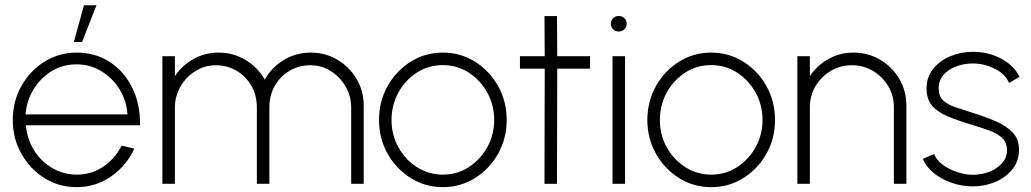

<svg xmlns="http://www.w3.org/2000/svg" viewBox="-20 -720 4038 752"><path d="M280 13Q211 13 154.2 -22.5Q97.5 -58 63.8 -117.8Q30 -177.5 30 -250Q30 -323 63.8 -383Q97.5 -443 154.2 -478.5Q211 -514 280 -514Q353 -514 409.5 -477.5Q466 -441 497.8 -376.8Q529.5 -312.5 528.5 -229.5H81Q86.5 -174 114 -130.5Q141.5 -87 184.8 -61.8Q228 -36.5 280 -36Q337 -36 383 -66.2Q429 -96.5 456.5 -149.5L506 -138Q476 -71.5 415.5 -29.2Q355 13 280 13ZM80 -272H479Q476 -325 448.8 -369.5Q421.5 -414 377.2 -441Q333 -468 280 -468Q226.5 -468 183 -441.8Q139.5 -415.5 112 -371Q84.5 -326.5 80 -272ZM269 -555.5 309 -699.5H358L301.5 -555.5Z M616 0V-500H665V-421.5Q692.5 -463.5 737.5 -488.8Q782.5 -514 836 -514Q894 -514 942.2 -484.8Q990.5 -455.5 1017 -408Q1043 -455.5 1091 -484.8Q1139 -514 1197.5 -514Q1254.5 -514 1301.5 -486Q1348.5 -458 1376.5 -411Q1404.5 -364 1404.5 -307V0H1355.5V-298.5Q1355.5 -343 1333.8 -380.8Q1312 -418.5 1275.8 -441.5Q1239.5 -464.5 1195 -464.5Q1151 -464.5 1114.8 -443.2Q1078.5 -422 1056.8 -384.5Q1035 -347 1035 -298.5V0H986V-298.5Q986 -347 964.2 -384.5Q942.5 -422 906 -443.2Q869.5 -464.5 825.5 -464.5Q781.5 -464.5 745 -441.5Q708.5 -418.5 686.8 -380.8Q665 -343 665 -298.5V0Z M1714.5 13Q1645.5 13 1588.8 -22.5Q1532 -58 1498.2 -117.8Q1464.5 -177.5 1464.5 -250Q1464.5 -323 1498.2 -383Q1532 -443 1588.8 -478.5Q1645.5 -514 1714.5 -514Q1783.5 -514 1840.2 -478.5Q1897 -443 1930.8 -383Q1964.5 -323 1964.5 -250Q1964.5 -177.5 1930.8 -117.8Q1897 -58 1840.2 -22.5Q1783.5 13 1714.5 13ZM1714.5 -36Q1771 -36 1816.5 -65.8Q1862 -95.5 1888.8 -144Q1915.5 -192.5 1915.5 -250Q1915.5 -308 1888.8 -356.8Q1862 -405.5 1816.5 -435.2Q1771 -465 1714.5 -465Q1657.5 -465 1612 -435.2Q1566.5 -405.5 1540 -356.8Q1513.5 -308 1513.5 -250Q1513.5 -190.5 1541 -142Q1568.5 -93.5 1614.2 -64.8Q1660 -36 1714.5 -36Z M2291 -451H2162.5L2161.5 0H2112.5L2113.5 -451H2016.5V-500H2113.5L2112.5 -657H2161.5L2162.5 -500H2291Z M2379 -500H2428V0H2379ZM2404 -596.5Q2390.5 -596.5 2381.5 -605Q2372.5 -613.5 2372.5 -627Q2372.5 -640 2381.5 -648.8Q2390.5 -657.5 2404 -657.5Q2416.5 -657.5 2425.5 -648.8Q2434.5 -640 2434.5 -627Q2434.5 -613.5 2425.5 -605Q2416.5 -596.5 2404 -596.5Z M2765.5 13Q2696.5 13 2639.8 -22.5Q2583 -58 2549.2 -117.8Q2515.5 -177.5 2515.5 -250Q2515.5 -323 2549.2 -383Q2583 -443 2639.8 -478.5Q2696.5 -514 2765.5 -514Q2834.5 -514 2891.2 -478.5Q2948 -443 2981.8 -383Q3015.5 -323 3015.5 -250Q3015.5 -177.5 2981.8 -117.8Q2948 -58 2891.2 -22.5Q2834.5 13 2765.5 13ZM2765.5 -36Q2822 -36 2867.5 -65.8Q2913 -95.5 2939.8 -144Q2966.5 -192.5 2966.5 -250Q2966.5 -308 2939.8 -356.8Q2913 -405.5 2867.5 -435.2Q2822 -465 2765.5 -465Q2708.5 -465 2663 -435.2Q2617.5 -405.5 2591 -356.8Q2564.5 -308 2564.5 -250Q2564.5 -190.5 2592 -142Q2619.5 -93.5 2665.2 -64.8Q2711 -36 2765.5 -36Z M3530 -307V0H3481V-300Q3481 -345.5 3458.8 -382.8Q3436.5 -420 3399.2 -442.2Q3362 -464.5 3316.5 -464.5Q3271 -464.5 3233.8 -442.2Q3196.5 -420 3174.2 -382.8Q3152 -345.5 3152 -300V0H3103V-500H3152V-421.5Q3179.5 -463.5 3224.5 -488.8Q3269.5 -514 3323 -514Q3380.5 -514 3427.5 -486Q3474.5 -458 3502.2 -411Q3530 -364 3530 -307Z M3787.5 10Q3745 9.5 3705.2 -4.8Q3665.5 -19 3636 -43.2Q3606.5 -67.5 3595 -98L3638.5 -117Q3647.5 -93 3672.2 -74.8Q3697 -56.5 3728.8 -46Q3760.5 -35.5 3790 -35.5Q3825 -35.5 3855.5 -47.5Q3886 -59.5 3905 -81.2Q3924 -103 3924 -132Q3924 -163 3904 -180.8Q3884 -198.5 3853 -209.5Q3822 -220.5 3789 -230.5Q3733.5 -247 3693 -263.8Q3652.5 -280.5 3630.8 -306Q3609 -331.5 3609 -373.5Q3609 -417.5 3634.5 -449.8Q3660 -482 3701.5 -499.5Q3743 -517 3790.5 -517Q3852 -517 3902.2 -489.8Q3952.5 -462.5 3973 -419L3932 -395Q3917.5 -430.5 3876.2 -450.8Q3835 -471 3792.5 -471.5Q3756.5 -471.5 3725.5 -460Q3694.5 -448.5 3675.5 -426.8Q3656.5 -405 3656.5 -374Q3656.5 -343 3673.8 -326.8Q3691 -310.5 3722 -300.2Q3753 -290 3794.5 -276.5Q3841 -262 3881.2 -244.5Q3921.5 -227 3946.5 -200.8Q3971.5 -174.5 3971 -132.5Q3971 -89 3945 -56.8Q3919 -24.5 3877 -7Q3835 10.5 3787.5 10Z"/></svg>

Font: Urbanist ExtraLight
Style: Regular
Weight: 200
Designer: Corey Hu
Foundry: Corey Hu
Version: Version 1.330; ttfautohint (v1.8.4.7-5d5b)